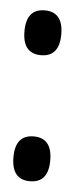

<svg xmlns="http://www.w3.org/2000/svg" viewBox="-40 -482 186 478"><g transform="rotate(5 53.0 -243.5)"><path d="M53 -30Q7 -30 7 -86Q7 -142 53 -142Q99 -142 99 -86Q99 -30 53 -30ZM53 -345Q7 -345 7 -401Q7 -457 53 -457Q99 -457 99 -401Q99 -345 53 -345Z"/></g></svg>

Font: Bricolage Grotesque 96pt Condensed
Style: Regular
Weight: 400
Width: 3
Designer: Mathieu Triay
Foundry: Atelier Triay
Version: Version 1.001; ttfautohint (v1.8.4.7-5d5b);gftools[0.9.33.de